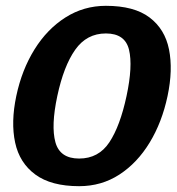

<svg xmlns="http://www.w3.org/2000/svg" viewBox="-20 -630 610 660"><path d="M36 -300Q55 -390 98.5 -460Q142 -530 205 -570Q268 -610 344 -610Q441 -610 494 -570Q547 -530 561 -460Q575 -390 556 -300Q537 -210 494.5 -140Q452 -70 390.5 -30Q329 10 252 10Q156 10 101.5 -30Q47 -70 32 -140Q17 -210 36 -300ZM177 -300Q155 -197 170.5 -141Q186 -85 252 -85Q319 -85 356 -141Q393 -197 415 -300Q437 -403 423.5 -459Q410 -515 344 -515Q278 -515 238.5 -459Q199 -403 177 -300Z"/></svg>

Font: Epunda Sans
Style: Bold Italic
Weight: 700
Italic angle: -12.0243°
Designer: Simon Atzbach
Foundry: typofactur
Version: Version 2.204; ttfautohint (v1.8.4.7-5d5b)